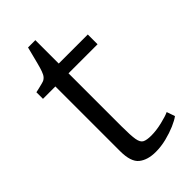

<svg xmlns="http://www.w3.org/2000/svg" viewBox="-223 -755 827 827"><g transform="rotate(-45 190.5 -342.0)"><path d="M202 11Q153 11 124.2 -12Q95.5 -35 95.5 -100.5V-494.5H20V-534.5Q29 -536.5 40.8 -539.2Q52.5 -542 63 -544.8Q73.5 -547.5 77.5 -550Q83 -553.5 86.8 -557.5Q90.5 -561.5 93.8 -567.2Q97 -573 100 -581.5Q104.5 -593.5 110.8 -617.5Q117 -641.5 122.8 -664.2Q128.5 -687 131 -696.5H175.5V-554H352.5V-494.5H175.5V-170.5Q175.5 -115.5 179.8 -90.8Q184 -66 197.5 -59.2Q211 -52.5 238 -52.5Q269 -52.5 304.5 -61Q340 -69.5 356.5 -77.5L369.5 -40Q355 -29 327.8 -17.2Q300.5 -5.5 267.5 2.8Q234.5 11 202 11Z"/></g></svg>

Font: Merriweather 20pt Light
Style: Regular
Weight: 300
Version: Version 2.100